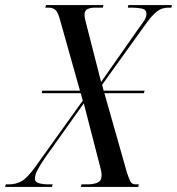

<svg xmlns="http://www.w3.org/2000/svg" viewBox="-68 -734 695 754"><path d="M-48 0 -45 -10H-33Q-4 -10 18.5 -23.5Q41 -37 73 -82L257 -339L249 -368H96L98 -378H246L168 -655Q161 -682 151.5 -693Q142 -704 123 -704H110L113 -714H338L336 -704H306Q288 -704 276 -698.5Q264 -693 264 -676Q264 -663 273 -631L329 -412L481 -629Q492 -643 499.5 -655Q507 -667 507 -680Q507 -697 488.5 -700.5Q470 -704 450 -704H434L436 -714H607L605 -704H595Q578 -704 564.5 -698.5Q551 -693 535 -677Q519 -661 496 -628L333 -401L339 -378H500L497 -368H342L430 -58Q440 -27 446 -18.5Q452 -10 465 -10H477L475 0H250L252 -10H276Q299 -10 315 -17Q331 -24 331 -44Q331 -54 329 -63.5Q327 -73 324 -84L261 -328L108 -113Q89 -85 79 -66Q69 -47 69 -32Q69 -19 85 -14.5Q101 -10 123 -10H139L136 0Z"/></svg>

Font: Noto Serif Display ExtraCondensed
Style: Italic
Weight: 400
Width: 2
Italic angle: -12°
Designer: Monotype Design Team
Foundry: Monotype Imaging Inc.
Version: Version 2.009